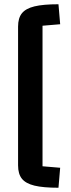

<svg xmlns="http://www.w3.org/2000/svg" viewBox="-20 -764 333 903"><path d="M255 -744 263 -650 180 -643V18L263 25L255 119Q183 119 142 109Q101 99 83 76.5Q65 54 65 14V-639Q65 -679 83 -701.5Q101 -724 142 -734Q183 -744 255 -744Z"/></svg>

Font: Changa Medium
Style: Regular
Weight: 500
Designer: Eduardo Rodriguez Tunni
Foundry: Eduardo Rodriguez Tunni
Version: Version 2.002; ttfautohint (v1.5) -l 8 -r 50 -G 150 -x 14 -H